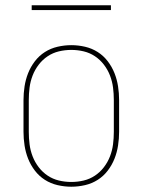

<svg xmlns="http://www.w3.org/2000/svg" viewBox="-20 -699 540 727"><path d="M250 8Q224 8 198 2Q172 -4 150 -18Q128 -32 112 -53Q96 -74 86.5 -98Q77 -122 73 -148Q69 -174 69 -200V-320Q69 -346 73 -372Q77 -398 86.5 -422Q96 -446 112 -467Q128 -488 150 -502Q172 -516 198 -522Q224 -528 250 -528Q276 -528 302 -522Q328 -516 350 -502Q372 -488 388 -467Q404 -446 413.5 -422Q423 -398 427 -372Q431 -346 431 -320V-200Q431 -174 427 -148Q423 -122 413.5 -98Q404 -74 388 -53Q372 -32 350 -18Q328 -4 302 2Q276 8 250 8ZM250 -10Q274 -10 297 -15.5Q320 -21 339.5 -34Q359 -47 373.5 -66Q388 -85 396.5 -107Q405 -129 408 -152.5Q411 -176 411 -200V-320Q411 -344 408 -367.5Q405 -391 396.5 -413Q388 -435 373.5 -454Q359 -473 339.5 -486Q320 -499 297 -504.5Q274 -510 250 -510Q226 -510 203 -504.5Q180 -499 160.5 -486Q141 -473 126.5 -454Q112 -435 103.5 -413Q95 -391 92 -367.5Q89 -344 89 -320V-200Q89 -176 92 -152.5Q95 -129 103.5 -107Q112 -85 126.5 -66Q141 -47 160.5 -34Q180 -21 203 -15.5Q226 -10 250 -10ZM100 -661V-679H400V-661Z"/></svg>

Font: Iosevka Curly Slab Thin
Style: Regular
Weight: 100
Monospace: yes
Designer: Belleve Invis
Foundry: Belleve Invis
Version: Version 22.1.2; ttfautohint (v1.8.4)